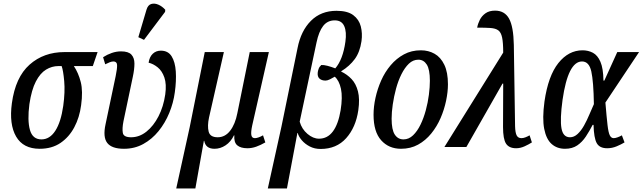

<svg xmlns="http://www.w3.org/2000/svg" viewBox="-20 -830 3628 1084"><path d="M204 10Q111 10 71 -59Q31 -128 47 -247Q67 -394 147 -465Q227 -536 344 -536H531L504 -457H397Q423 -418 436 -366.5Q449 -315 438 -236Q429 -167 399.5 -111.5Q370 -56 321.5 -23Q273 10 204 10ZM214 -43Q261 -43 292.5 -92Q324 -141 337 -232Q348 -311 342.5 -372Q337 -433 328 -457H310Q273 -457 240 -437Q207 -417 182.5 -370Q158 -323 146 -242Q134 -150 149 -96.5Q164 -43 214 -43Z M680 10Q611 10 585.5 -23Q560 -56 576 -129L633 -400Q642 -443 641 -463Q640 -483 620 -483Q611 -483 599.5 -478.5Q588 -474 574 -467L562 -507Q585 -522 611 -531Q637 -540 663 -540Q705 -540 722 -521.5Q739 -503 739 -471Q739 -439 730 -397L677 -145Q669 -104 673.5 -79.5Q678 -55 720 -55Q767 -55 807 -87Q847 -119 875 -173.5Q903 -228 913 -297Q921 -355 908 -392.5Q895 -430 870 -450Q845 -470 819 -476Q824 -509 842.5 -526.5Q861 -544 888 -544Q929 -544 949 -512Q969 -480 972.5 -426.5Q976 -373 967 -309Q959 -249 935.5 -192Q912 -135 875 -89.5Q838 -44 789 -17Q740 10 680 10ZM793 -605 761 -620 807 -775Q815 -802 834 -807.5Q853 -813 874.5 -803.5Q896 -794 913 -775L912 -763Z M975 234 1051 -112 1136 -536H1244L1160 -166Q1150 -119 1158 -87Q1166 -55 1209 -55Q1251 -55 1279.5 -92Q1308 -129 1320 -191L1390 -536H1498L1404 -122Q1396 -85 1399 -67.5Q1402 -50 1419 -50Q1428 -50 1440.5 -54.5Q1453 -59 1465 -66L1478 -26Q1452 -11 1427 -2Q1402 7 1377 7Q1339 7 1319.5 -9.5Q1300 -26 1303 -66H1301Q1283 -29 1253.5 -9.5Q1224 10 1191 10Q1141 10 1133 -35H1131L1083 234Z M1492 234 1569 -115 1660 -559Q1679 -656 1735.5 -712.5Q1792 -769 1880 -769Q1942 -769 1974.5 -744.5Q2007 -720 2017 -681Q2027 -642 2021 -598Q2012 -536 1983 -496.5Q1954 -457 1907 -428L1906 -426Q1940 -410 1965 -383.5Q1990 -357 2001 -314Q2012 -271 2003 -208Q1989 -111 1934.5 -50Q1880 11 1790 11Q1756 11 1729 -3Q1702 -17 1684 -38Q1666 -59 1661 -79H1659L1600 234ZM1781 -47Q1829 -47 1859.5 -88Q1890 -129 1903 -207Q1915 -282 1905 -328.5Q1895 -375 1870 -397Q1857 -389 1842.5 -382Q1828 -375 1818 -375Q1796 -375 1783.5 -386.5Q1771 -398 1774 -422Q1775 -430 1779 -441.5Q1783 -453 1794 -463Q1807 -464 1828.5 -458.5Q1850 -453 1873 -444Q1916 -494 1930 -594Q1938 -650 1923.5 -682.5Q1909 -715 1870 -715Q1829 -715 1804.5 -683.5Q1780 -652 1767 -590L1672 -143Q1684 -101 1716 -74Q1748 -47 1781 -47Z M2244 10Q2175 10 2132 -38Q2089 -86 2089 -182Q2089 -228 2100 -278Q2111 -328 2132 -375.5Q2153 -423 2185.5 -461.5Q2218 -500 2260.5 -523Q2303 -546 2356 -546Q2399 -546 2433.5 -526.5Q2468 -507 2488.5 -464.5Q2509 -422 2509 -354Q2509 -311 2498.5 -261Q2488 -211 2467.5 -163.5Q2447 -116 2415 -76.5Q2383 -37 2340.5 -13.5Q2298 10 2244 10ZM2258 -43Q2288 -43 2312 -66Q2336 -89 2354 -126Q2372 -163 2384 -207.5Q2396 -252 2401.5 -295.5Q2407 -339 2407 -374Q2407 -438 2389.5 -465.5Q2372 -493 2342 -493Q2312 -493 2288.5 -470.5Q2265 -448 2246.5 -411Q2228 -374 2216 -329.5Q2204 -285 2197.5 -240.5Q2191 -196 2191 -160Q2191 -97 2209 -70Q2227 -43 2258 -43Z M2489 0 2821 -533Q2821 -588 2815 -617.5Q2809 -647 2793.5 -658.5Q2778 -670 2749 -672Q2720 -674 2674 -674Q2678 -696 2689 -718Q2700 -740 2721 -755Q2742 -770 2775 -770Q2829 -770 2854 -725Q2879 -680 2881 -576L2888 -118Q2889 -81 2897 -65.5Q2905 -50 2924 -50Q2934 -50 2946 -54.5Q2958 -59 2970 -66L2983 -26Q2966 -15 2942 -4Q2918 7 2894 7Q2854 7 2837 -19Q2820 -45 2820 -113L2821 -358H2817L2613 0Z M3170 10Q3125 10 3094.5 -17Q3064 -44 3052.5 -102.5Q3041 -161 3054 -257Q3075 -402 3132.5 -474Q3190 -546 3269 -546Q3301 -546 3327.5 -532Q3354 -518 3370 -481Q3386 -444 3387 -375H3392L3465 -536H3588L3398 -251Q3405 -167 3410 -124Q3415 -81 3423 -65.5Q3431 -50 3445 -50Q3454 -50 3467.5 -55Q3481 -60 3491 -66L3506 -26Q3488 -15 3462 -4Q3436 7 3408 7Q3365 7 3349 -22Q3333 -51 3331 -125H3326Q3308 -90 3287.5 -59Q3267 -28 3239 -9Q3211 10 3170 10ZM3198 -55Q3221 -55 3241 -73.5Q3261 -92 3277.5 -121.5Q3294 -151 3307.5 -183.5Q3321 -216 3333 -242Q3331 -370 3318.5 -426.5Q3306 -483 3266 -483Q3187 -483 3156 -266Q3141 -156 3150 -105.5Q3159 -55 3198 -55Z"/></svg>

Font: Noto Serif ExtraCondensed Medium
Style: Italic
Weight: 500
Width: 2
Italic angle: -12°
Designer: Monotype Design Team
Foundry: Monotype Imaging Inc.
Version: Version 2.013; ttfautohint (v1.8.4.7-5d5b)